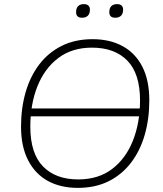

<svg xmlns="http://www.w3.org/2000/svg" viewBox="-20 -903 791 931"><path d="M357 8Q273 8 211.5 -26Q150 -60 116 -126.5Q82 -193 82 -289Q82 -378 104 -455Q126 -532 170 -590Q214 -648 279 -680.5Q344 -713 429 -713Q513 -713 575 -679Q637 -645 670.5 -579Q704 -513 704 -416Q704 -327 682 -250Q660 -173 616 -115Q572 -57 507.5 -24.5Q443 8 357 8ZM359 -33Q457 -33 523.5 -83.5Q590 -134 624.5 -221Q659 -308 659 -416Q659 -546 597.5 -609Q536 -672 426 -672Q329 -672 262.5 -621.5Q196 -571 161.5 -484.5Q127 -398 127 -289Q127 -159 188.5 -96Q250 -33 359 -33ZM682 -339H107L113 -377H688ZM539 -817Q510 -817 510 -844Q510 -864 520 -873.5Q530 -883 548 -883Q562 -883 569.5 -876Q577 -869 577 -856Q577 -837 567 -827Q557 -817 539 -817ZM378 -817Q349 -817 349 -844Q349 -864 359 -873.5Q369 -883 387 -883Q401 -883 408.5 -876Q416 -869 416 -856Q416 -837 406 -827Q396 -817 378 -817Z"/></svg>

Font: Nunito Variable Extra Light
Style: Italic
Weight: 200
Italic angle: -9°
Designer: Vernon Adams
Foundry: Vernon Adams
Version: Version 3.602